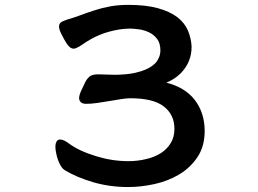

<svg xmlns="http://www.w3.org/2000/svg" viewBox="-20 -694 1040 775"><path d="M498 -43.5Q535.6 -43.5 569.3 -51.8Q603.5 -59.6 628.9 -75.7Q654.3 -91.8 669.2 -116.5Q684.1 -141.1 684.1 -173.8Q684.1 -231 641.4 -264.2Q598.6 -297.4 505.9 -297.4Q490.7 -297.4 468.5 -293.9Q446.3 -290.5 421.4 -286.1Q396.5 -281.7 371.8 -278.3Q347.2 -274.9 327.1 -274.9Q308.6 -274.9 302.2 -286.6Q299.3 -291.5 299.3 -297.9Q299.3 -309.6 308.1 -328.6L324.2 -362.8Q334 -380.9 345 -387.5Q356 -394 377.9 -394Q388.7 -394 406.7 -393.1Q424.8 -392.1 443.4 -392.1Q461.9 -392.1 484.6 -394Q507.3 -396 522.7 -399.4Q538.1 -402.8 548.8 -406.2Q585.9 -418 606 -438Q612.8 -444.8 617.2 -453.1Q627.4 -470.2 627.4 -490.2Q627.4 -519.5 614.3 -536.6Q601.1 -554.2 581.5 -563.5Q562 -572.8 540 -575.7Q517.1 -578.6 504.9 -578.6Q492.7 -578.6 482.9 -577.6Q473.1 -576.7 462.4 -575.2Q440.9 -571.8 419.7 -565.9Q398.4 -560.1 381.3 -552.7Q347.2 -538.6 312.5 -514.2Q298.3 -504.4 287.6 -500Q282.2 -497.6 276.9 -497.6Q262.2 -497.6 248 -520Q239.3 -533.7 227.5 -557.1Q218.3 -575.2 218.3 -586.4Q218.3 -596.2 224.1 -602.1Q229 -606.4 235.4 -608.9L250.5 -614.7Q279.3 -623 306.6 -633.3Q334 -643.6 356.2 -650.6Q378.4 -657.7 394 -661.6Q409.7 -665.5 425.8 -668.5Q458.5 -674.3 499 -674.3Q569.3 -674.3 617.4 -660.9Q665.5 -647.5 695.3 -625Q725.1 -602.1 738.3 -571.3Q751.5 -540.5 753.4 -506.3V-505.9Q753.4 -442.4 709 -397.9Q685.1 -374 651.4 -360.4Q725.6 -341.8 765.1 -292Q786.1 -265.1 796.1 -233.2Q806.2 -201.2 806.2 -166Q806.2 -103 776.9 -59.6Q748 -16.6 702.9 10.3Q657.7 37.1 603 49.1Q548.3 61 497.1 61Q422.9 61 356 41.5Q287.1 21 241.2 -7.3Q232.4 -12.7 225.1 -24.9Q212.4 -45.9 206.1 -78.6Q203.6 -92.3 203.6 -100.6Q203.6 -118.7 210.9 -126Q215.8 -130.9 223.1 -130.9Q236.8 -130.9 258.3 -114.7Q299.8 -84 369.6 -63Q433.6 -43.5 498 -43.5Z"/></svg>

Font: Bakudai
Style: Medium
Weight: 500
Version: Version 1.48